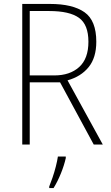

<svg xmlns="http://www.w3.org/2000/svg" viewBox="-20 -734 564 975"><path d="M234 -714Q349 -714 409 -672Q469 -630 469 -522Q469 -441 430 -393Q391 -345 323 -326L502 0H456L285 -316H131V0H93V-714ZM230 -678H131V-351H256Q335 -351 382 -393.5Q429 -436 429 -522Q429 -609 381 -643.5Q333 -678 230 -678ZM314 69Q306 105 289.5 146Q273 187 252 221H230V213Q237 196 246.5 168.5Q256 141 263.5 111.5Q271 82 274 61H314Z"/></svg>

Font: Noto Sans Gurmukhi SemiCondensed ExtraLight
Style: Regular
Weight: 200
Width: 4
Designer: Jelle Bosma - Monotype Design Team
Foundry: Monotype Imaging Inc.
Version: Version 2.004; ttfautohint (v1.8.4.7-5d5b)